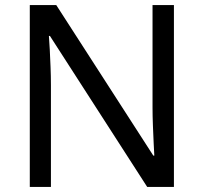

<svg xmlns="http://www.w3.org/2000/svg" viewBox="-20 -734 800 754"><path d="M663 0H558L176 -593H172Q174 -570 175.5 -538.5Q177 -507 178.5 -471.5Q180 -436 180 -399V0H97V-714H201L582 -123H586Q585 -139 583.5 -171Q582 -203 580.5 -241Q579 -279 579 -311V-714H663Z"/></svg>

Font: ltelugu05
Style: Book
Weight: 400
Designer: Jelle Bosma - Monotype Design Team
Foundry: Monotype Imaging Inc.
Version: Version 2.003